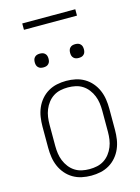

<svg xmlns="http://www.w3.org/2000/svg" viewBox="-133 -967 765 1049"><g transform="rotate(-15 250.0 -442.5)"><path d="M250 8Q223 8 197 2.5Q171 -3 148 -16.5Q125 -30 107.5 -50.5Q90 -71 79.5 -95.5Q69 -120 65 -146.5Q61 -173 61 -200V-320Q61 -347 65 -373.5Q69 -400 79.5 -424.5Q90 -449 107.5 -469.5Q125 -490 148 -503.5Q171 -517 197 -522.5Q223 -528 250 -528Q277 -528 303 -522.5Q329 -517 352 -503.5Q375 -490 392.5 -469.5Q410 -449 420.5 -424.5Q431 -400 435 -373.5Q439 -347 439 -320V-200Q439 -173 435 -146.5Q431 -120 420.5 -95.5Q410 -71 392.5 -50.5Q375 -30 352 -16.5Q329 -3 303 2.5Q277 8 250 8ZM250 -29Q272 -29 293 -33.5Q314 -38 332 -49.5Q350 -61 363.5 -78.5Q377 -96 385 -116Q393 -136 396 -157Q399 -178 399 -200V-320Q399 -342 396 -363Q393 -384 385 -404Q377 -424 363.5 -441.5Q350 -459 332 -470.5Q314 -482 293 -486.5Q272 -491 250 -491Q228 -491 207 -486.5Q186 -482 168 -470.5Q150 -459 136.5 -441.5Q123 -424 115 -404Q107 -384 104 -363Q101 -342 101 -320V-200Q101 -178 104 -157Q107 -136 115 -116Q123 -96 136.5 -78.5Q150 -61 168 -49.5Q186 -38 207 -33.5Q228 -29 250 -29ZM350 -631Q342 -631 334.5 -633Q327 -635 321 -641Q315 -647 313 -654.5Q311 -662 311 -670Q311 -678 313 -685.5Q315 -693 321 -699Q327 -705 334.5 -707Q342 -709 350 -709Q358 -709 365.5 -707Q373 -705 379 -699Q385 -693 387 -685.5Q389 -678 389 -670Q389 -662 387 -654.5Q385 -647 379 -641Q373 -635 365.5 -633Q358 -631 350 -631ZM150 -631Q142 -631 134.5 -633Q127 -635 121 -641Q115 -647 113 -654.5Q111 -662 111 -670Q111 -678 113 -685.5Q115 -693 121 -699Q127 -705 134.5 -707Q142 -709 150 -709Q158 -709 165.5 -707Q173 -705 179 -699Q185 -693 187 -685.5Q189 -678 189 -670Q189 -662 187 -654.5Q185 -647 179 -641Q173 -635 165.5 -633Q158 -631 150 -631ZM100 -857V-893H400V-857Z"/></g></svg>

Font: Iosevka Curly Extralight
Style: Regular
Weight: 200
Monospace: yes
Designer: Belleve Invis
Foundry: Belleve Invis
Version: Version 22.1.2; ttfautohint (v1.8.4)